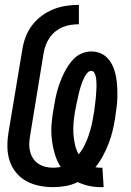

<svg xmlns="http://www.w3.org/2000/svg" viewBox="-20 -763 540 791"><path d="M394 8Q369 8 345 2.5Q321 -3 300 -13Q276 -1 250 3.5Q224 8 199 8Q169 8 140.5 2Q112 -4 87.5 -17.5Q63 -31 45.5 -53Q28 -75 19.5 -101.5Q11 -128 10.5 -157.5Q10 -187 15 -217L72 -559Q76 -585 85.5 -610.5Q95 -636 112 -658.5Q129 -681 152 -698Q175 -715 200.5 -725Q226 -735 252.5 -739Q279 -743 305 -743V-663Q288 -663 271.5 -660.5Q255 -658 239 -651.5Q223 -645 209 -634Q195 -623 185 -608.5Q175 -594 169 -578Q163 -562 160 -546L104 -204Q101 -187 100.5 -170.5Q100 -154 104 -138.5Q108 -123 116.5 -110Q125 -97 138 -88.5Q151 -80 166.5 -76Q182 -72 199 -72Q207 -72 215 -73Q223 -74 230 -75Q214 -100 205.5 -129.5Q197 -159 193.5 -189.5Q190 -220 192.5 -252Q195 -284 201 -316Q204 -334 207.5 -352.5Q211 -371 216 -389Q221 -407 227.5 -424.5Q234 -442 242.5 -459.5Q251 -477 262 -493.5Q273 -510 287 -523.5Q301 -537 319.5 -544Q338 -551 356 -551Q378 -551 396.5 -542.5Q415 -534 427.5 -518.5Q440 -503 447.5 -484Q455 -465 458.5 -444.5Q462 -424 463 -403Q464 -382 463.5 -361Q463 -340 460 -318.5Q457 -297 454 -275Q450 -249 443.5 -222.5Q437 -196 427 -170.5Q417 -145 404 -120.5Q391 -96 373 -74Q378 -73 384 -72.5Q390 -72 396 -72Q398 -72 399.5 -72Q401 -72 402 -72L407 8Q404 8 401 8Q398 8 394 8ZM304 -127Q318 -144 328 -164Q338 -184 345 -204.5Q352 -225 357 -246Q362 -267 365 -288Q367 -296 368 -304.5Q369 -313 370 -321Q371 -329 372 -337Q373 -345 374 -353.5Q375 -362 375.5 -370Q376 -378 376.5 -386Q377 -394 377.5 -402Q378 -410 377.5 -418Q377 -426 376.5 -434Q376 -442 374 -449.5Q372 -457 368 -464Q364 -471 356 -471Q347 -471 340 -463Q333 -455 328.5 -446.5Q324 -438 320.5 -429Q317 -420 314 -411Q311 -402 308.5 -393Q306 -384 304 -375Q302 -366 300 -357Q298 -348 296 -339Q294 -330 292.5 -321Q291 -312 289 -303Q285 -280 283 -257Q281 -234 282.5 -211.5Q284 -189 289 -167Q294 -145 304 -127Z"/></svg>

Font: Iosevka SS04 Medium
Style: Italic
Weight: 500
Italic angle: -9°
Monospace: yes
Designer: Belleve Invis
Foundry: Belleve Invis
Version: Version 19.0.0; ttfautohint (v1.8.4)